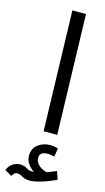

<svg xmlns="http://www.w3.org/2000/svg" viewBox="-213 -761 605 1104"><g transform="rotate(15 89.5 -209.0)"><path d="M92 0 72 -714H153L173 0ZM-22 296 -63 272Q-51 244 -30 231.5Q-9 219 9 219Q35 219 52 230Q69 241 87 241Q90 241 93 241Q96 241 99 241Q79 228 63 206.5Q47 185 47 158Q47 113 78.5 90Q110 67 150 67Q173 67 197 75L189 125Q179 123 170 121Q161 119 150 119Q101 119 101 155Q101 175 113 189.5Q125 204 141.5 212.5Q158 221 170 223Q186 217 199.5 211.5Q213 206 226 201L242 249Q232 254 204 265.5Q176 277 143.5 286Q111 295 86 295Q60 295 41.5 284Q23 273 9 273Q-2 273 -8 279Q-14 285 -22 296Z"/></g></svg>

Font: Go Noto Kurrent-Regular
Style: Regular
Weight: 400
Designer: Monotype Design Team
Foundry: Monotype Imaging Inc.
Version: Version 2.012; ttfautohint (v1.8.4.7-5d5b)